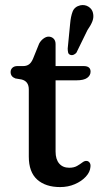

<svg xmlns="http://www.w3.org/2000/svg" viewBox="-20 -732 410 760"><path d="M65 -417.5 41 -421.5Q22 -428.5 22 -447Q22 -457 29.2 -463.8Q36.5 -470.5 49 -470.5H72Q85 -470.5 94.2 -476.8Q103.5 -483 110.5 -499L135 -559.5Q141.5 -571.5 152 -579.2Q162.5 -587 172 -587Q184 -587 192 -579.2Q200 -571.5 200 -557.5V-470.5H311Q338.5 -470.5 338.5 -448.5Q338.5 -433.5 325.2 -423.8Q312 -414 282 -414H200V-132Q200 -101.5 214.2 -84.8Q228.5 -68 254 -68Q272.5 -68 284.8 -75Q297 -82 305.8 -88.8Q314.5 -95.5 322 -95Q329.5 -95 334.5 -88.5Q339.5 -82 338 -71Q336.5 -51 319.8 -32.8Q303 -14.5 276.2 -3Q249.5 8.5 218 8.5Q160.5 8.5 127.2 -21.2Q94 -51 94 -112V-378Q94 -410.5 65 -417.5ZM257.5 -637Q260 -667 267.5 -686.2Q275 -705.5 298 -711Q316 -714.5 330.2 -705.5Q344.5 -696.5 348 -681Q352 -664.5 346 -648.5Q340 -632.5 326 -612.5L282.5 -523.5Q278 -518 271.2 -515.2Q264.5 -512.5 258 -515Q251 -517.5 249.5 -524.8Q248 -532 248 -540Z"/></svg>

Font: Fraunces 9pt S100
Style: Regular
Weight: 400
Version: Version 1.000; ttfautohint (v1.8.3)